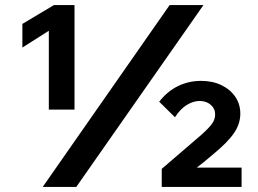

<svg xmlns="http://www.w3.org/2000/svg" viewBox="-20 -735 1016 755"><path d="M280 0H148L647 -715H780ZM930 0H616V-71L772 -205Q800 -230 813 -247.5Q826 -265 826 -285Q826 -308 808.5 -323Q791 -338 765 -338Q741 -338 715.5 -323Q690 -308 668 -274L606 -335Q637 -375 679 -396Q721 -417 771 -417Q816 -417 851 -400Q886 -383 905.5 -354Q925 -325 925 -288Q925 -248 900 -211.5Q875 -175 819 -129Q797 -110 777 -94Q757 -78 738 -64L734 -76H930ZM192 -715H273V-304H172V-614L68 -548V-641Z"/></svg>

Font: Wix Madefor Display
Style: Bold
Weight: 700
Designer: Dalton Maag Ltd
Foundry: Dalton Maag Ltd
Version: Version 3.100